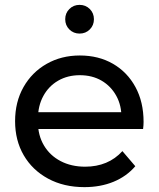

<svg xmlns="http://www.w3.org/2000/svg" viewBox="-20 -763 652 789"><path d="M327 6Q242 6 177.5 -29Q113 -64 77.5 -125Q42 -186 42 -265Q42 -344 76.5 -405Q111 -466 171.5 -500.5Q232 -535 308 -535Q385 -535 444 -501Q503 -467 536.5 -405.5Q570 -344 570 -262Q570 -256 569.5 -248Q569 -240 568 -233H117V-302H518L479 -278Q480 -329 458 -369Q436 -409 397.5 -431.5Q359 -454 308 -454Q258 -454 219 -431.5Q180 -409 158 -368.5Q136 -328 136 -276V-260Q136 -207 160.5 -165.5Q185 -124 229 -101Q273 -78 330 -78Q377 -78 415.5 -94Q454 -110 483 -142L536 -80Q500 -38 446.5 -16Q393 6 327 6ZM307 -625Q282 -625 265 -642Q248 -659 248 -684Q248 -709 265 -726Q282 -743 307 -743Q332 -743 349 -726Q366 -709 366 -684Q366 -659 349 -642Q332 -625 307 -625Z"/></svg>

Font: Montserrat Thin Medium
Style: Regular
Weight: 500
Version: Version 9.000